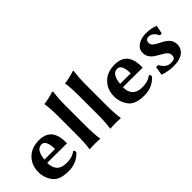

<svg xmlns="http://www.w3.org/2000/svg" viewBox="21 -1345 2002 2002"><g transform="rotate(-45 1021.5 -344.0)"><path d="M448 -107C402 -70 353 -66 311 -66C262 -66 226 -79 202 -105C180 -129 169 -164 169 -210H269C369 -210 454 -208 454 -208L460 -214C460 -339 425 -439 271 -439C216 -439 156 -422 117 -389C68 -349 35 -289 35 -206C35 -147 57 -85 98 -42C132 -7 191 10 266 10C338 10 410 -13 464 -76C464 -89 458 -107 448 -107ZM173 -255C177 -304 189 -339 204 -359C216 -376 236 -389 264 -389C305 -389 329 -343 329 -255Z M594 -200C594 -125 591 -54 582 0L583 3C583 3 625 0 660 0C694 0 736 3 736 3L738 0C730 -57 726 -125 726 -200V-500C726 -575 730 -627 738 -688C738 -695 733 -698 727 -698C702 -688 625 -668 584 -665L582 -662C590 -619 594 -550 594 -474Z M898 -200C898 -125 895 -54 886 0L887 3C887 3 929 0 964 0C998 0 1040 3 1040 3L1042 0C1034 -57 1030 -125 1030 -200V-500C1030 -575 1034 -627 1042 -688C1042 -695 1037 -698 1031 -698C1006 -688 929 -668 888 -665L886 -662C894 -619 898 -550 898 -474Z M1564 -107C1518 -70 1469 -66 1427 -66C1378 -66 1342 -79 1318 -105C1296 -129 1285 -164 1285 -210H1385C1485 -210 1570 -208 1570 -208L1576 -214C1576 -339 1541 -439 1387 -439C1332 -439 1272 -422 1233 -389C1184 -349 1151 -289 1151 -206C1151 -147 1173 -85 1214 -42C1248 -7 1307 10 1382 10C1454 10 1526 -13 1580 -76C1580 -89 1574 -107 1564 -107ZM1289 -255C1293 -304 1305 -339 1320 -359C1332 -376 1352 -389 1380 -389C1421 -389 1445 -343 1445 -255Z M1678 -113 1662 -17C1716 3 1782 10 1818 10C1948 10 2003 -53 2003 -122C2003 -212 1932 -240 1861 -278C1828 -296 1801 -313 1801 -345C1801 -373 1811 -394 1850 -394C1899 -394 1928 -347 1941 -319L1968 -320L1987 -410L1985 -413C1958 -428 1900 -439 1852 -439C1762 -439 1683 -395 1683 -318C1683 -248 1732 -212 1789 -181C1862 -141 1884 -123 1884 -83C1884 -36 1853 -34 1815 -34C1780 -34 1738 -56 1708 -114Z"/></g></svg>

Font: Libertinus Sans
Style: Bold
Weight: 700
Designer: Philipp H. Poll, Khaled Hosny
Foundry: Caleb Maclennan
Version: Version 7.050;RELEASE